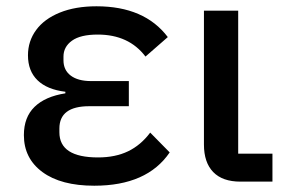

<svg xmlns="http://www.w3.org/2000/svg" viewBox="-20 -578 910 611"><path d="M520 -93Q448 13 280 13Q174 13 115 -30.5Q56 -74 56 -148Q56 -205 90 -238Q124 -271 188 -281V-286Q130 -293 99.5 -322.5Q69 -352 69 -402Q69 -447 95 -482.5Q121 -518 170.5 -538Q220 -558 287 -558Q440 -558 514 -460L443 -398Q390 -468 291 -468Q236 -468 209 -448.5Q182 -429 182 -398V-386Q182 -355 205 -337.5Q228 -320 270 -320H390V-240H264Q169 -240 169 -169V-157Q169 -77 292 -77Q347 -77 387.5 -96.5Q428 -116 458 -156Z M745 0Q688 0 658.5 -30.5Q629 -61 629 -118V-544H738V-89H847V0Z"/></svg>

Font: IBM Plex Sans JP Medm
Style: Regular
Weight: 500
Designer: Mike Abbink; Paul van der Laan; Pieter van Rosmalen; Wujin Sim; Yejin Wi; Jinhee Kim; Boomi Park; Yona Kim; Kichan Ma
Foundry: Sandoll Inc.
Version: Version 1.002